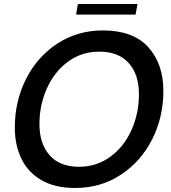

<svg xmlns="http://www.w3.org/2000/svg" viewBox="-20 -927 855 959"><path d="M54 -290Q54 -422 110.5 -533.5Q167 -645 267.5 -710Q368 -775 494 -775Q645 -775 720.5 -691.5Q796 -608 796 -473Q796 -341 739.5 -230Q683 -119 582.5 -53.5Q482 12 355 12Q254 12 186.5 -27.5Q119 -67 86.5 -135Q54 -203 54 -290ZM674 -457Q674 -555 623 -612Q572 -669 476 -669Q387 -669 319 -618.5Q251 -568 214 -485Q177 -402 177 -307Q177 -209 228 -151.5Q279 -94 374 -94Q463 -94 531.5 -144.5Q600 -195 637 -278Q674 -361 674 -457ZM657 -854H360L369 -907H667Z"/></svg>

Font: Open Sauce One Medium Italic
Style: Regular
Weight: 500
Italic angle: -10°
Designer: Alfredo Marco Pradil
Foundry: Creative Sauce Fz LLC
Version: Version 1.477